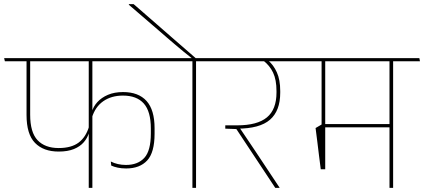

<svg xmlns="http://www.w3.org/2000/svg" viewBox="-37 -906 2046 926"><path d="M-13.5 -610.5H795L792 -625.5H-17ZM246 -175Q289.5 -175 319.5 -187.2Q349.5 -199.5 367.2 -220.2Q385 -241 392.5 -266.5H394.5L392.5 -296Q377.5 -245 342.5 -218.5Q307.5 -192 246 -192Q180 -192 144.2 -229.8Q108.5 -267.5 108.5 -353V-614H91V-351.5Q91 -258.5 131.8 -216.8Q172.5 -175 246 -175ZM556 -445Q622.5 -445 656.5 -406.8Q690.5 -368.5 690.5 -286V-263Q690.5 -179 659.2 -144.8Q628 -110.5 570.5 -110.5Q550 -110.5 531.5 -114.8Q513 -119 497.5 -127L499.5 -107.5Q512 -101.5 530.5 -97.5Q549 -93.5 571.5 -93.5Q637 -93.5 672.8 -132Q708.5 -170.5 708.5 -261.5V-287.5Q708.5 -376 669.8 -419Q631 -462 556.5 -462Q515 -462 483.8 -448.8Q452.5 -435.5 432.5 -413.5Q412.5 -391.5 405.5 -364.5H404L406.5 -339Q422 -390.5 461 -417.8Q500 -445 556 -445ZM408.5 -615H391V0H408.5Z M908.5 0V-615H891V0ZM1038 -610.5 1035 -625.5H762L765 -610.5ZM584.5 -886V-883L728 -759.5Q749 -741 769.5 -723.5Q790 -706 809.8 -689.2Q829.5 -672.5 849.2 -656.2Q869 -640 889.5 -624V-621H908V-624.5Q891 -639.5 861 -665.5Q831 -691.5 795 -722.8Q759 -754 722.8 -785.8Q686.5 -817.5 656 -844Q625.5 -870.5 607.5 -886Z M1417 -610.5 1414 -625.5H1004.5L1007.5 -610.5ZM1311 0V-1.5L1196.5 -174Q1183.5 -193.5 1170.5 -212.8Q1157.5 -232 1144.2 -251.8Q1131 -271.5 1117.5 -291.5V-299L1049.5 -301.5V-285.5L1103 -283.5L1290.5 0ZM1256 -614.5H1232Q1263.5 -590.5 1280 -556Q1296.5 -521.5 1296.5 -467V-460Q1296.5 -378 1250.2 -339.8Q1204 -301.5 1106.5 -301.5H1049.5L1078 -285.5H1106.5Q1215.5 -285.5 1265 -328.5Q1314.5 -371.5 1314.5 -459V-467Q1314.5 -521.5 1298.2 -557.2Q1282 -593 1256 -614.5Z M1859 -615H1841.5V0H1859ZM1772.5 -610.5H1988.5L1985.5 -625.5H1769.5ZM1938 -610.5 1934.5 -625.5H1380L1383 -610.5ZM1849.5 -307.5H1523V-292H1849.5ZM1531.5 -616H1514V-272.5H1531.5ZM1510 -89.5H1531.5V-305.5H1514L1485 -288.5Q1490 -249.5 1493.8 -219.2Q1497.5 -189 1501.2 -158.5Q1505 -128 1510 -89.5Z"/></svg>

Font: Anek Devanagari Thin
Style: Regular
Weight: 250
Designer: Kailash Malviya (Devanagari) & Yesha Goshar (Latin)
Foundry: Ek Type
Version: Version 1.003